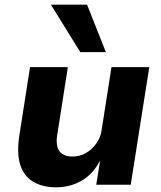

<svg xmlns="http://www.w3.org/2000/svg" viewBox="-20 -787 688 818"><path d="M219 11Q161 11 121 -13Q81 -37 66 -85.5Q51 -134 62 -207L108 -501H269L224 -213Q219 -184 224 -163Q229 -142 245.5 -131Q262 -120 289 -120Q320 -120 346 -135Q372 -150 390.5 -176Q409 -202 413 -233L455 -501H616L537 0H390L406 -99H404Q375 -44 326.5 -16.5Q278 11 219 11ZM322 -565 197 -767H351L431 -565Z"/></svg>

Font: Nunito Sans 8pt ExtraBold
Style: Italic
Weight: 800
Italic angle: -9°
Version: Version 3.101;gftools[0.9.27]